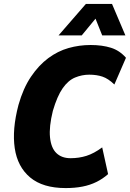

<svg xmlns="http://www.w3.org/2000/svg" viewBox="-20 -945 661 977"><path d="M314 12Q198 12 133.5 -42Q69 -96 55 -191Q41 -286 74 -411Q98 -496 137.5 -554.5Q177 -613 225.5 -649Q274 -685 328.5 -700.5Q383 -716 441 -716Q500 -716 544.5 -702Q589 -688 621 -651L562 -515Q531 -545 501.5 -555Q472 -565 434 -565Q397 -565 362 -550.5Q327 -536 299 -496Q271 -456 249 -381Q229 -300 234.5 -246Q240 -192 267 -166Q294 -140 339 -140Q382 -140 420 -152Q458 -164 500 -195L530 -59Q503 -35 470.5 -19Q438 -3 399.5 4.5Q361 12 314 12ZM278 -765 417 -925H550L618 -765H500L466 -850L396 -765Z"/></svg>

Font: Nunito Sans 7pt Condensed Black
Style: Italic
Weight: 900
Width: 3
Italic angle: -9°
Designer: Vernon Adams
Foundry: Vernon Adams
Version: Version 3.101;gftools[0.9.27]